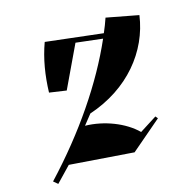

<svg xmlns="http://www.w3.org/2000/svg" viewBox="-165 -617 746 751"><g transform="rotate(-20 208.0 -242.0)"><path d="M-62 16 -46 32 18 -24 277 18 278 17 408 -76 401 -86 328 -48C284 -100 206 -138 130 -146L166 -184C334 -224 446 -340 478 -480L350 -516C342 -498 333 -479 323 -461L94 -508C66 -448 50 -384 42 -316L110 -300L206 -464L313 -442C229 -288 100 -129 -62 16Z"/></g></svg>

Font: Mazius Display Extra Italic
Style: Bold
Weight: 700
Italic angle: -17°
Designer: Alberto Casagrande & Collletttivo
Foundry: Collletttivo
Version: Version 2.000;Glyphs 3.2 (3217)